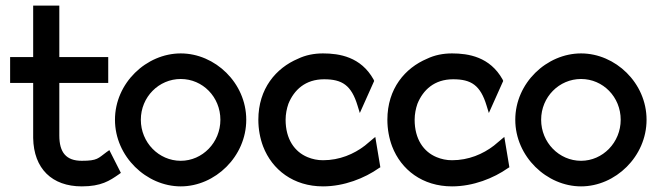

<svg xmlns="http://www.w3.org/2000/svg" viewBox="-20 -652 2343 683"><path d="M16 -357H98V-161C100 -52 165 11 271 11C340 11 370 -9 403 -32L410 -37L369 -118L359 -111C329 -89 327 -80 271 -80C215 -80 191 -110 191 -170V-357H365V-449H191V-632H98V-449H16Z M389 -226C389 -95 501 11 623 11C745 11 856 -95 856 -226C856 -357 745 -462 623 -462C501 -462 389 -357 389 -226ZM481 -226C481 -307 545 -371 623 -371C701 -371 764 -307 764 -226C764 -145 700 -80 623 -80C545 -80 481 -145 481 -226Z M899 -226C899 -193 905 -160 916 -131C948 -48 1024 11 1129 11C1204 11 1277 -18 1328 -54L1333 -57L1315 -165L1278 -134C1239 -104 1188 -82 1129 -82C1109 -82 1091 -86 1074 -93C1028 -112 996 -157 996 -226C996 -246 1000 -266 1006 -283C1026 -332 1066 -370 1133 -370C1197 -370 1230 -349 1252 -276L1260 -250L1311 -364L1309 -369C1264 -450 1187 -462 1129 -462C1097 -462 1067 -456 1040 -443C962 -410 899 -337 899 -226Z M1358 -226C1358 -193 1364 -160 1375 -131C1407 -48 1483 11 1588 11C1663 11 1736 -18 1787 -54L1792 -57L1774 -165L1737 -134C1698 -104 1647 -82 1588 -82C1568 -82 1550 -86 1533 -93C1487 -112 1455 -157 1455 -226C1455 -246 1459 -266 1465 -283C1485 -332 1525 -370 1592 -370C1656 -370 1689 -349 1711 -276L1719 -250L1770 -364L1768 -369C1723 -450 1646 -462 1588 -462C1556 -462 1526 -456 1499 -443C1421 -410 1358 -337 1358 -226Z M1813 -226C1813 -95 1925 11 2047 11C2169 11 2280 -95 2280 -226C2280 -357 2169 -462 2047 -462C1925 -462 1813 -357 1813 -226ZM1905 -226C1905 -307 1969 -371 2047 -371C2125 -371 2188 -307 2188 -226C2188 -145 2124 -80 2047 -80C1969 -80 1905 -145 1905 -226Z"/></svg>

Font: Charger Pro
Style: ExBdNar
Weight: 400
Designer: Jasper
Foundry: Cannot Into Space Fonts
Version: Version 1.09